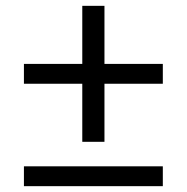

<svg xmlns="http://www.w3.org/2000/svg" viewBox="-20 -638 640 658"><path d="M262 -152V-351H62V-419H262V-618H338V-419H538V-351H338V-152ZM62 0V-68H538V0Z"/></svg>

Font: PlemolJP35 Console
Style: Regular
Weight: 400
Version: v2.0.3; ttfautohint (v1.8.4.7-5d5b-dirty) -l 6 -r 45 -G 200 